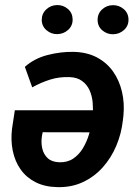

<svg xmlns="http://www.w3.org/2000/svg" viewBox="-20 -748 553 777"><path d="M276.9 -538.1Q331.5 -537.1 371.8 -515.9Q412.1 -494.6 437.5 -458.7Q462.9 -422.9 473.6 -376.7Q484.4 -330.6 479.5 -280.3L477.1 -259.8Q471.2 -207 450.7 -158.2Q430.2 -109.4 396 -71Q361.8 -32.7 315.4 -11Q269 10.7 212.4 9.3Q161.1 8.3 123.8 -10.7Q86.4 -29.8 63.5 -62.3Q40.5 -94.7 31.7 -137.5Q22.9 -180.2 28.8 -228L40 -301.8H428.7L413.1 -212.4L152.8 -212.9L149.9 -199.2Q145.5 -171.9 150.9 -147.7Q156.2 -123.5 173.1 -107.9Q189.9 -92.3 220.2 -91.3Q252.9 -90.3 276.6 -106.4Q300.3 -122.6 315.7 -148.4Q331.1 -174.3 340.1 -203.9Q349.1 -233.4 352.5 -259.8L355 -279.8Q357.4 -306.2 355 -333.3Q352.5 -360.4 342.3 -383.1Q332 -405.8 312 -420.4Q292 -435.1 260.7 -436Q219.7 -437.5 182.6 -425.8Q145.5 -414.1 110.4 -394.5L80.6 -477.5Q119.1 -511.7 172.6 -525.4Q226.1 -539.1 276.9 -538.1ZM148.9 -667Q148.9 -692.9 167.2 -710Q185.5 -727.1 210.9 -727.5Q235.8 -728 254.6 -711.9Q273.4 -695.8 273.9 -669.9Q274.4 -644 255.9 -627.2Q237.3 -610.4 211.9 -609.9Q187.5 -609.4 168.5 -625.5Q149.4 -641.6 148.9 -667ZM375 -666.5Q374.5 -692.4 392.8 -709.5Q411.1 -726.6 436.5 -727.1Q461.4 -727.5 480.5 -711.4Q499.5 -695.3 500 -669.4Q500.5 -643.6 481.9 -626.7Q463.4 -609.9 438 -609.4Q413.6 -608.9 394.5 -624.8Q375.5 -640.6 375 -666.5Z"/></svg>

Font: Roboto SemiBold
Style: Italic
Weight: 600
Designer: Christian Robertson
Foundry: Google
Version: Version 3.009; 2024